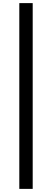

<svg xmlns="http://www.w3.org/2000/svg" viewBox="-20 -970 334 1233"><path d="M104 -950H190V243H104Z"/></svg>

Font: Lopes Sans Medium
Style: Regular
Weight: 500
Designer: Gabriel Lam, Diego Maldonado
Foundry: TypeRant, Foresti Design
Version: Version 4.000